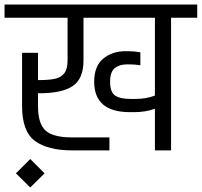

<svg xmlns="http://www.w3.org/2000/svg" viewBox="-30 -661 887 844"><path d="M0 0ZM837 -583H722V0H651V-183Q611 -168 559 -168H541Q384 -168 384 -302Q384 -370 423.5 -403Q463 -436 523 -436H535Q560 -436 587 -431V-374Q563 -378 540 -378H528Q495 -378 474.5 -361.5Q454 -345 454 -302Q454 -256 476 -241Q498 -226 547 -226H564Q613 -226 651 -241V-583H337V-395Q337 -315 290 -283Q243 -251 143 -251H137V-195Q137 -117 170.5 -87Q204 -57 286 -57H451V0H286Q180 0 123.5 -41.5Q67 -83 67 -195V-429H137V-309H143Q187 -309 213 -315Q239 -321 253 -339.5Q267 -358 267 -395V-583H-10V-641H837ZM40 101 103 38 166 101 103 163Z"/></svg>

Font: Biryani Light
Style: Regular
Weight: 300
Designer: Dan Reynolds and Mathieu Réguer
Foundry: Dan Reynolds and Mathieu Réguer
Version: Version 1.004; ttfautohint (v1.1) -l 5 -r 5 -G 72 -x 0 -D la